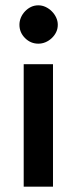

<svg xmlns="http://www.w3.org/2000/svg" viewBox="-20 -701 288 721"><path d="M179 0H69V-460H179ZM53 -608Q53 -622 58.5 -635Q64 -648 74 -658.5Q84 -669 96.5 -675Q109 -681 124 -681Q138 -681 151 -675Q164 -669 174.5 -658.5Q185 -648 191 -635Q197 -622 197 -608Q197 -593 191 -580.5Q185 -568 174.5 -558Q164 -548 151 -542.5Q138 -537 124 -537Q95 -537 74 -558Q53 -579 53 -608Z"/></svg>

Font: Quattrocento Sans
Style: Bold
Weight: 700
Designer: Pablo Impallari
Foundry: Pablo Impallari, Igino Marini, Brenda Gallo
Version: Version 2.000